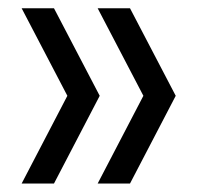

<svg xmlns="http://www.w3.org/2000/svg" viewBox="-20 -514 499 466"><path d="M32.5 -68.5 143.5 -281.5 32.5 -494H111L222 -281.5L111 -68.5ZM217 -68.5 328 -281.5 217 -494H295.5L406.5 -281.5L295.5 -68.5Z"/></svg>

Font: Encode Sans SemiCondensed
Style: Regular
Weight: 400
Width: 4
Designer: Multiple Designers
Foundry: Impallari Type
Version: Version 3.002